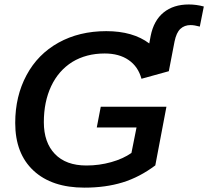

<svg xmlns="http://www.w3.org/2000/svg" viewBox="-20 -839 941 868"><path d="M361.8 9.3Q214.4 9.3 131.6 -67.6Q48.8 -144.5 48.8 -283.2Q48.8 -404.3 100.1 -499.5Q150.9 -594.2 244.6 -646.2Q338.4 -698.2 460.4 -698.2Q581.1 -698.2 654.8 -642.6L661.1 -676.3Q674.8 -746.1 719.5 -782.5Q764.2 -818.8 833.5 -818.8Q867.7 -818.8 901.4 -809.6L883.3 -718.8Q858.4 -725.6 841.8 -725.6Q814 -725.6 795.7 -708.7Q777.3 -691.9 769 -650.9L743.2 -517.1L619.6 -482.9Q604.5 -538.1 561.5 -567.6Q518.6 -597.2 453.1 -597.2Q370.1 -597.2 307.1 -559.1Q244.6 -520 211.4 -449.5Q178.2 -378.9 178.2 -286.6Q178.2 -194.8 228.3 -142.8Q278.3 -90.8 370.6 -90.8Q428.7 -90.8 482.7 -106Q536.6 -121.1 574.2 -147.5L597.2 -262.7H417.5L435.5 -356.4H732.4L682.1 -91.3Q611.3 -38.1 534.4 -14.4Q457.5 9.3 361.8 9.3Z"/></svg>

Font: Arimo SemiBold
Style: Italic
Weight: 600
Italic angle: -12°
Version: Version 1.33